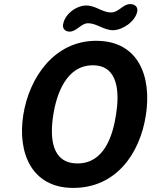

<svg xmlns="http://www.w3.org/2000/svg" viewBox="-20 -914 742 941"><path d="M94 -350C65 -163 136 7 339 7C548 7 666 -160 695 -350C724 -538 660 -714 451 -714C247 -714 123 -535 94 -350ZM241 -350C257 -453 305 -594 435 -594C563 -594 565 -455 549 -354C533 -249 491 -113 360 -113C231 -113 224 -242 241 -350ZM289 -793C286 -772 301 -759 321 -759C355 -759 378 -800 411 -800C455 -800 488 -766 534 -766C580 -766 645 -809 653 -860C656 -882 639 -894 618 -894C582 -894 562 -853 525 -853C480 -853 450 -887 403 -887C355 -887 297 -846 289 -793Z"/></svg>

Font: Asimov Print
Style: CIt
Weight: 500
Designer: Google
Version: Version 2.000980: 2014